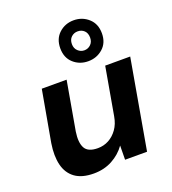

<svg xmlns="http://www.w3.org/2000/svg" viewBox="-143 -890 906 1010"><g transform="rotate(-20 310.5 -385.0)"><path d="M210 12Q144 12 105.5 -16Q67 -44 54.5 -95Q42 -146 53 -215L104 -501H243L195 -228Q186 -169 203 -137.5Q220 -106 275 -106Q308 -106 336 -121Q364 -136 384.5 -164.5Q405 -193 412 -234L459 -501H599L511 0H388L389 -79Q360 -38 314 -13Q268 12 210 12ZM384 -553Q336 -553 302 -583.5Q268 -614 268 -667Q268 -720 302 -751Q336 -782 384 -782Q432 -782 466.5 -751Q501 -720 501 -667Q501 -614 466.5 -583.5Q432 -553 384 -553ZM384 -614Q405 -614 420 -628.5Q435 -643 435 -667Q435 -692 420.5 -706Q406 -720 384 -720Q363 -720 348 -706Q333 -692 333 -667Q333 -643 348.5 -628.5Q364 -614 384 -614Z"/></g></svg>

Font: DM Sans 17pt ExtraBold
Style: Italic
Weight: 800
Italic angle: -10°
Version: Version 4.004;gftools[0.9.30]